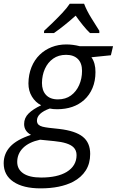

<svg xmlns="http://www.w3.org/2000/svg" viewBox="-66 -786 636 1046"><path d="M154.8 240.2Q60.5 240.2 7.3 204.3Q-45.9 168.5 -45.9 103.5Q-45.9 51.3 -10.5 12.9Q24.9 -25.4 103 -51.3Q65.4 -71.3 65.4 -110.4Q65.4 -143.6 89.8 -167.7Q114.3 -191.9 158.2 -212.4Q127 -228.5 107.9 -259.8Q88.9 -291 88.9 -331.5Q89.4 -379.9 105.5 -419.9Q121.6 -460 150.9 -488.3Q178.2 -514.6 215.1 -529.3Q252 -543.9 295.4 -543.9Q331.5 -543.9 369.1 -534.2H549.8L538.1 -484.9L432.1 -474.1Q454.6 -442.4 454.1 -393.1Q454.1 -345.2 438 -306.6Q421.9 -268.1 392.1 -241.2Q336.4 -191.4 246.1 -190.9Q220.7 -190.9 205.1 -194.8Q135.3 -169.4 135.3 -128.9Q135.3 -115.2 143.6 -106.9Q151.4 -99.6 165.3 -95.9Q179.2 -92.3 199.7 -89.8L257.3 -83.5Q344.7 -73.2 385 -41Q425.3 -8.8 425.3 52.7Q425.3 104.5 401.4 142.3Q377.4 180.2 332.5 204.1Q262.7 240.2 154.8 240.2ZM249.5 -244.6Q291.5 -244.6 320.6 -265.9Q349.6 -287.1 365.2 -322.5Q380.9 -357.9 380.9 -399.9Q380.9 -441.9 358.4 -464.4Q335.4 -487.3 293.9 -487.3Q252.9 -487.3 223.6 -466.6Q194.3 -445.8 178.7 -411.1Q163.1 -376.5 162.6 -334Q162.6 -293.5 183.6 -270Q206.1 -244.6 249.5 -244.6ZM158.2 181.2Q246.1 181.2 296.9 150.9Q351.1 117.7 351.1 59.1Q351.1 32.7 334 16.1Q307.1 -9.8 230.5 -17.1L152.3 -24.9Q91.3 -11.7 59.6 20Q27.8 51.8 27.8 96.2Q27.8 136.2 61 158.7Q94.2 181.2 158.2 181.2ZM173.8 -606 174.3 -618.2Q191.9 -634.3 219.2 -660.6Q246.6 -687 273.2 -715.3Q299.8 -743.7 314 -765.6H392.1Q406.7 -727.5 431.6 -687.7Q456.5 -647.9 475.1 -618.2V-606H424.3Q406.2 -623 385.7 -648.4Q365.2 -673.8 346.2 -700.7Q316.4 -673.8 285.6 -649.2Q254.9 -624.5 228 -606Z"/></svg>

Font: Open Sans
Style: Italic
Weight: 400
Italic angle: -12°
Designer: Monotype Design Team
Foundry: Monotype Imaging Inc.
Version: Version 3.000; ttfautohint (v1.8.4)